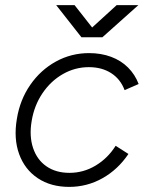

<svg xmlns="http://www.w3.org/2000/svg" viewBox="-20 -720 580 752"><path d="M46 -254Q58 -329 98.5 -387.5Q139 -446 199 -479Q259 -512 329 -512Q376 -512 415 -497.5Q454 -483 481.5 -455.5Q509 -428 523 -391L468 -367Q452 -410 415.5 -433.5Q379 -457 328 -457Q274 -457 226.5 -430Q179 -403 146.5 -355Q114 -307 104 -246Q94 -187 109.5 -140.5Q125 -94 162 -68.5Q199 -43 252 -43Q307 -43 354.5 -71.5Q402 -100 433 -149L483 -117Q442 -56 381.5 -22Q321 12 251 12Q179 12 128 -22Q77 -56 55 -116.5Q33 -177 46 -254ZM300 -575 437 -700H522L381 -574H300ZM200 -700H272L371 -574H369H299Z"/></svg>

Font: Oak Sans Light Italic
Style: Regular
Weight: 400
Italic angle: -9.5°
Foundry: Erik Kennedy, Walven
Version: Version 1.000;Glyphs 3.1.2 (3151)